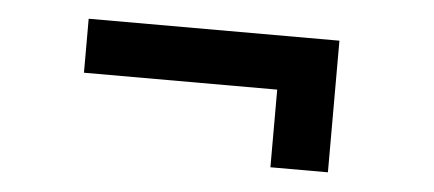

<svg xmlns="http://www.w3.org/2000/svg" viewBox="-30 -420 724 320"><g transform="rotate(5 332.0 -260.0)"><path d="M430.7 -149.4V-279.3H107.4V-369.6H526.9V-149.4Z"/></g></svg>

Font: Inter 16pt Medium
Style: Regular
Weight: 500
Version: Version 4.001;git-66647c0bb